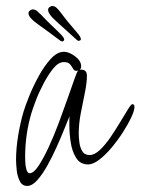

<svg xmlns="http://www.w3.org/2000/svg" viewBox="-20 -586 464 634"><path d="M239 -451Q238 -451 235 -453Q197 -488 167 -514.5Q137 -541 139 -555Q139 -560 146 -564Q150 -567 154 -566Q161 -566 168 -559Q175 -552 181 -544Q192 -529 205.5 -512.5Q219 -496 230.5 -483Q242 -470 245 -464Q247 -460 247 -455Q247 -454 244 -452.5Q241 -451 239 -451ZM185 -449Q184 -449 180 -451Q139 -482 106.5 -505Q74 -528 74 -542Q74 -548 80 -552Q85 -555 88 -555Q96 -555 103 -549Q110 -543 117 -536Q130 -522 145.5 -507Q161 -492 173.5 -480Q186 -468 189 -463Q192 -459 192 -454Q192 -453 189.5 -451Q187 -449 185 -449ZM70 28Q53 28 45 11.5Q37 -5 35 -26Q33 -47 33 -58Q33 -96 40 -138.5Q47 -181 58 -218Q63 -235 76 -267.5Q89 -300 107.5 -334Q126 -368 147.5 -391.5Q169 -415 191 -415Q208 -415 228 -400Q248 -385 248 -367Q248 -360 243 -355Q244 -356 248 -356Q267 -356 267 -336Q267 -313 260.5 -281Q254 -249 247 -213.5Q240 -178 240 -145Q240 -133 242 -116.5Q244 -100 251.5 -87Q259 -74 276 -74Q292 -74 310 -91Q328 -108 345 -133Q362 -158 377 -183Q392 -208 402.5 -225Q413 -242 417 -242Q424 -242 424 -233Q424 -221 413.5 -198.5Q403 -176 386 -149.5Q369 -123 348.5 -98.5Q328 -74 307.5 -58.5Q287 -43 271 -43Q245 -43 231.5 -64.5Q218 -86 213.5 -116Q209 -146 209 -172Q209 -181 209 -189Q209 -197 210 -203Q204 -189 193 -161.5Q182 -134 167.5 -101.5Q153 -69 136.5 -39.5Q120 -10 103 9Q86 28 70 28ZM78 -14Q91 -14 107 -38Q123 -62 140.5 -99.5Q158 -137 174 -180Q190 -223 203.5 -261.5Q217 -300 226 -325.5Q235 -351 238 -353L232 -352Q225 -352 221 -359.5Q217 -367 211 -374Q205 -381 191 -381Q173 -381 156 -360Q139 -339 123.5 -309.5Q108 -280 97.5 -252Q87 -224 83 -210Q63 -141 63 -68Q63 -64 63.5 -50.5Q64 -37 67.5 -25.5Q71 -14 78 -14ZM185 -449Q184 -449 180 -451Q139 -482 106.5 -505Q74 -528 74 -542Q74 -548 80 -552Q85 -555 88 -555Q96 -555 103 -549Q110 -543 117 -536Q130 -522 145.5 -507Q161 -492 173.5 -480Q186 -468 189 -463Q192 -459 192 -454Q192 -453 189.5 -451Q187 -449 185 -449Z"/></svg>

Font: Licorice
Style: Regular
Weight: 400
Designer: Robert E. Leuschke
Foundry: Robert E. Leuschke
Version: Version 1.010; ttfautohint (v1.8.3)